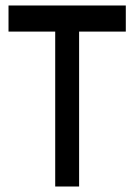

<svg xmlns="http://www.w3.org/2000/svg" viewBox="-20 -679 488 699"><path d="M438 -659V-564H268V0H181V-564H11V-659Z"/></svg>

Font: lkannada85
Style: Book
Weight: 400
Designer: Jelle Bosma - Monotype Design Team
Foundry: Monotype Imaging Inc.
Version: Version 2.003